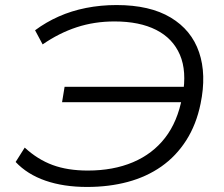

<svg xmlns="http://www.w3.org/2000/svg" viewBox="-20 -733 886 761"><path d="M325 8Q232 8 160 -17Q88 -42 42 -91L78 -148Q129 -101 188.5 -79Q248 -57 328 -57Q429 -57 507 -90Q585 -123 634.5 -187Q684 -251 702 -348L721 -328H226L236 -389H734L704 -355Q721 -451 693 -516Q665 -581 599 -614.5Q533 -648 434 -648Q354 -648 284 -625Q214 -602 149 -557L119 -613Q162 -645 212.5 -667.5Q263 -690 321 -701.5Q379 -713 442 -713Q574 -713 656.5 -663.5Q739 -614 769 -526Q799 -438 775 -322Q758 -239 718 -176.5Q678 -114 619.5 -73Q561 -32 486.5 -12Q412 8 325 8Z"/></svg>

Font: Nunito Sans 10pt Expanded Light
Style: Italic
Weight: 300
Width: 7
Italic angle: -9°
Designer: Vernon Adams
Foundry: Vernon Adams
Version: Version 3.101;gftools[0.9.27]